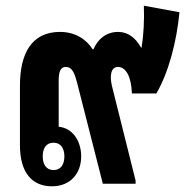

<svg xmlns="http://www.w3.org/2000/svg" viewBox="-20 -645 660 674"><path d="M162 9C228 9 265 -37 265 -96C265 -151 234 -196 186 -200V-361C186 -391 191 -410 211 -410C235 -410 243 -384 251 -353L341 0H456V-11L373 -343C364 -381 370 -410 394 -410C422 -410 441 -376 443 -317H529C572 -391 600 -498 610 -602L485 -625C487 -573 484 -521 477 -478H475C457 -511 430 -533 395 -533C352 -533 323 -507 308 -472H305C283 -508 242 -533 191 -533C90 -533 50 -456 50 -344V-135C50 -35 96 9 162 9ZM168 -48C143 -48 130 -67 130 -96C130 -126 143 -144 168 -144C193 -144 206 -125 206 -96C206 -67 193 -48 168 -48Z"/></svg>

Font: Noto Sans Thai Looped ExtraCondensed ExtraBold
Style: Regular
Weight: 800
Width: 2
Designer: Sasikarn Vongin, Ben Mitchell
Foundry: The Fontpad Ltd
Version: Version 1.001